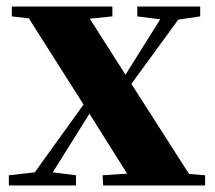

<svg xmlns="http://www.w3.org/2000/svg" viewBox="-20 -566 657 586"><path d="M606 -31V0H295L293 -31L368 -36L253 -219L141 -40L212 -31V0H7V-31L86 -40L235 -247L68 -510L16 -516V-546H323V-516L254 -509L363 -338L469 -507L399 -516V-546H591V-516L524 -506L381 -310L557 -35Z"/></svg>

Font: Source Han Serif SC Heavy
Style: Regular
Weight: 900
Designer: Ryoko NISHIZUKA  (kana & ideographs); Frank Grießhammer (Latin, Greek & Cyrillic); Wenlong ZHANG  (bopomofo); Sandoll Co
Foundry: Adobe Systems Incorporated
Version: Version 1.001 October 20, 2017